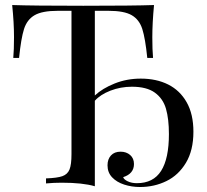

<svg xmlns="http://www.w3.org/2000/svg" viewBox="-20 -728 821 762"><path d="M747.6 -205.1Q747.6 -131.3 718 -82Q688.5 -32.7 640.4 -9.3Q592.3 14.2 535.6 14.2Q502.4 14.2 472.9 4.6Q443.4 -4.9 425 -24.2Q406.7 -43.5 406.7 -71.8Q406.7 -96.2 420.4 -111.1Q434.1 -126 458.5 -126Q481.4 -126 496.6 -112.8Q511.7 -99.6 511.7 -77.1Q511.7 -38.6 468.8 -24.9Q471.7 -15.6 487.1 -8.3Q502.4 -1 523.4 -1Q588.4 -1 619.4 -49.8Q650.4 -98.6 650.4 -195.8Q650.4 -255.9 638.7 -296.4Q627 -336.9 594.5 -360.4Q562 -383.8 503.4 -383.8Q458.5 -383.8 418.2 -368.2Q377.9 -352.5 356.4 -328.1V11.2Q308.1 -2.9 224.6 -2.9Q193.8 -2.9 162.6 0V-20Q207 -21.5 227.5 -28.8Q248 -36.1 255.9 -55.4Q263.7 -74.7 263.7 -116.2V-685.1H209.5Q147.5 -685.1 117.4 -667.7Q87.4 -650.4 75.4 -613Q63.5 -575.7 55.7 -498H32.7Q35.6 -529.8 35.6 -580.1Q35.6 -638.7 28.3 -708Q111.3 -705.1 310.5 -705.1Q508.3 -705.1 591.3 -708Q584.5 -636.7 584.5 -580.1Q584.5 -529.8 587.4 -498H564.5Q556.6 -575.7 544.7 -613Q532.7 -650.4 502.7 -667.7Q472.7 -685.1 410.6 -685.1H356.4V-349.1Q386.7 -377.4 435.1 -396.7Q483.4 -416 538.6 -416Q600.6 -416 647.5 -392.6Q694.3 -369.1 720.9 -322Q747.6 -274.9 747.6 -205.1Z"/></svg>

Font: Playfair Display SC
Style: Regular
Weight: 400
Designer: Claus Eggers Sørensen
Foundry: Claus Eggers Sørensen
Version: Version 1.004;PS 001.004;hotconv 1.0.70;makeotf.lib2.5.58329